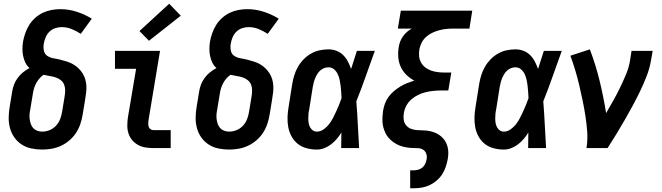

<svg xmlns="http://www.w3.org/2000/svg" viewBox="-20 -792 3540 1027"><path d="M206 8Q176 8 147.5 2Q119 -4 96 -19Q73 -34 57 -56.5Q41 -79 33.5 -106.5Q26 -134 26.5 -163.5Q27 -193 32 -222L45 -301Q48 -321 55 -339.5Q62 -358 74.5 -375Q87 -392 103 -405Q119 -418 138 -428Q124 -440 116 -456.5Q108 -473 104 -491.5Q100 -510 100 -529Q100 -548 103 -568Q107 -591 115 -614Q123 -637 136 -658Q149 -679 168 -696Q187 -713 209 -723.5Q231 -734 255 -738.5Q279 -743 302 -743Q348 -743 391 -729Q434 -715 471 -692L412 -611Q389 -626 363.5 -636.5Q338 -647 309 -647Q292 -647 274.5 -641Q257 -635 244 -622Q231 -609 224 -592Q217 -575 214 -557Q211 -538 215 -520Q219 -502 234 -492.5Q249 -483 267.5 -480Q286 -477 303.5 -472.5Q321 -468 338.5 -462.5Q356 -457 371.5 -448Q387 -439 399.5 -427Q412 -415 421.5 -400Q431 -385 436 -368Q441 -351 442 -332.5Q443 -314 440.5 -295Q438 -276 435 -257L422 -178Q418 -153 409.5 -128Q401 -103 386.5 -81Q372 -59 351 -41Q330 -23 306 -12Q282 -1 256.5 3.5Q231 8 206 8ZM206 -88Q226 -88 245.5 -96Q265 -104 279.5 -119.5Q294 -135 301.5 -154.5Q309 -174 312 -193L325 -272Q328 -289 328.5 -306Q329 -323 323.5 -338Q318 -353 305.5 -363Q293 -373 277.5 -378Q262 -383 245.5 -385.5Q229 -388 213 -392Q200 -383 189.5 -370.5Q179 -358 172 -344Q165 -330 161 -315.5Q157 -301 155 -286L142 -207Q139 -193 138 -179.5Q137 -166 139 -152.5Q141 -139 145.5 -127Q150 -115 158.5 -106Q167 -97 179.5 -92.5Q192 -88 206 -88Z M800 0Q778 0 757 -3.5Q736 -7 718 -17Q700 -27 687 -42.5Q674 -58 667.5 -77.5Q661 -97 661 -119Q661 -141 664 -163L708 -424H595V-520H836L774 -147Q773 -138 773 -129.5Q773 -121 775.5 -113.5Q778 -106 785 -101Q792 -96 800 -96H893V0ZM777 -574 726 -626 885 -772 947 -708Z M1206 8Q1176 8 1147.5 2Q1119 -4 1096 -19Q1073 -34 1057 -56.5Q1041 -79 1033.5 -106.5Q1026 -134 1026.5 -163.5Q1027 -193 1032 -222L1045 -301Q1048 -321 1055 -339.5Q1062 -358 1074.5 -375Q1087 -392 1103 -405Q1119 -418 1138 -428Q1124 -440 1116 -456.5Q1108 -473 1104 -491.5Q1100 -510 1100 -529Q1100 -548 1103 -568Q1107 -591 1115 -614Q1123 -637 1136 -658Q1149 -679 1168 -696Q1187 -713 1209 -723.5Q1231 -734 1255 -738.5Q1279 -743 1302 -743Q1348 -743 1391 -729Q1434 -715 1471 -692L1412 -611Q1389 -626 1363.5 -636.5Q1338 -647 1309 -647Q1292 -647 1274.5 -641Q1257 -635 1244 -622Q1231 -609 1224 -592Q1217 -575 1214 -557Q1211 -538 1215 -520Q1219 -502 1234 -492.5Q1249 -483 1267.5 -480Q1286 -477 1303.5 -472.5Q1321 -468 1338.5 -462.5Q1356 -457 1371.5 -448Q1387 -439 1399.5 -427Q1412 -415 1421.5 -400Q1431 -385 1436 -368Q1441 -351 1442 -332.5Q1443 -314 1440.5 -295Q1438 -276 1435 -257L1422 -178Q1418 -153 1409.5 -128Q1401 -103 1386.5 -81Q1372 -59 1351 -41Q1330 -23 1306 -12Q1282 -1 1256.5 3.5Q1231 8 1206 8ZM1206 -88Q1226 -88 1245.5 -96Q1265 -104 1279.5 -119.5Q1294 -135 1301.5 -154.5Q1309 -174 1312 -193L1325 -272Q1328 -289 1328.5 -306Q1329 -323 1323.5 -338Q1318 -353 1305.5 -363Q1293 -373 1277.5 -378Q1262 -383 1245.5 -385.5Q1229 -388 1213 -392Q1200 -383 1189.5 -370.5Q1179 -358 1172 -344Q1165 -330 1161 -315.5Q1157 -301 1155 -286L1142 -207Q1139 -193 1138 -179.5Q1137 -166 1139 -152.5Q1141 -139 1145.5 -127Q1150 -115 1158.5 -106Q1167 -97 1179.5 -92.5Q1192 -88 1206 -88Z M1675 8Q1647 8 1620.5 1Q1594 -6 1573.5 -22Q1553 -38 1540 -61.5Q1527 -85 1522 -111.5Q1517 -138 1518 -166Q1519 -194 1524 -222L1543 -342Q1547 -366 1554 -389Q1561 -412 1573.5 -434Q1586 -456 1604 -474.5Q1622 -493 1644 -505.5Q1666 -518 1690 -523Q1714 -528 1737 -528Q1760 -528 1780.5 -520Q1801 -512 1816 -497Q1831 -482 1841 -462.5Q1851 -443 1858 -423Q1866 -447 1873.5 -471.5Q1881 -496 1889 -520H1985Q1960 -452 1936.5 -384.5Q1913 -317 1886 -250Q1891 -188 1894 -125Q1897 -62 1901 0H1805Q1805 -21 1805.5 -41.5Q1806 -62 1806 -83Q1795 -65 1781.5 -49Q1768 -33 1751 -20Q1734 -7 1714.5 0.5Q1695 8 1675 8ZM1675 -88Q1694 -88 1711 -100Q1728 -112 1740 -127.5Q1752 -143 1761 -160.5Q1770 -178 1778 -195.5Q1786 -213 1793.5 -231Q1801 -249 1807 -267Q1806 -284 1805 -300.5Q1804 -317 1802 -333.5Q1800 -350 1796.5 -366Q1793 -382 1786 -396.5Q1779 -411 1766.5 -421.5Q1754 -432 1737 -432Q1725 -432 1713.5 -427.5Q1702 -423 1692.5 -414.5Q1683 -406 1676.5 -395Q1670 -384 1665.5 -373Q1661 -362 1658 -350Q1655 -338 1653 -327L1634 -207Q1631 -194 1630 -182Q1629 -170 1629 -157.5Q1629 -145 1631 -133.5Q1633 -122 1638.5 -111.5Q1644 -101 1653.5 -94.5Q1663 -88 1675 -88Z M2174 215V119H2194Q2206 119 2218 115.5Q2230 112 2240 103.5Q2250 95 2255 83Q2260 71 2262 60Q2265 44 2260 30Q2255 16 2243 8.5Q2231 1 2215.5 0.5Q2200 0 2184.5 -0.5Q2169 -1 2154.5 -3.5Q2140 -6 2126 -10.5Q2112 -15 2099.5 -22Q2087 -29 2076 -38Q2065 -47 2056 -58Q2047 -69 2041 -82Q2035 -95 2031 -109Q2027 -123 2026 -138Q2025 -153 2026 -168.5Q2027 -184 2029 -199Q2032 -218 2039 -237.5Q2046 -257 2058.5 -274Q2071 -291 2087 -304.5Q2103 -318 2121 -329Q2139 -340 2158 -347.5Q2177 -355 2196 -361Q2173 -373 2154 -391.5Q2135 -410 2124 -433.5Q2113 -457 2110.5 -484.5Q2108 -512 2113 -541Q2115 -555 2120.5 -569.5Q2126 -584 2135 -597Q2144 -610 2156 -620.5Q2168 -631 2182 -639H2108L2124 -735H2506L2491 -639H2403Q2384 -639 2365.5 -637Q2347 -635 2328.5 -630Q2310 -625 2292 -616.5Q2274 -608 2259 -594.5Q2244 -581 2235 -563Q2226 -545 2223 -527Q2220 -508 2222 -490Q2224 -472 2232.5 -457Q2241 -442 2254.5 -431.5Q2268 -421 2284.5 -415Q2301 -409 2319.5 -406.5Q2338 -404 2356 -404H2394L2378 -308H2340Q2320 -308 2299 -306Q2278 -304 2257.5 -299Q2237 -294 2217 -284.5Q2197 -275 2180 -260Q2163 -245 2153 -225.5Q2143 -206 2140 -186Q2137 -168 2139.5 -151Q2142 -134 2152.5 -121.5Q2163 -109 2178.5 -103Q2194 -97 2211.5 -96Q2229 -95 2246.5 -94.5Q2264 -94 2280.5 -90.5Q2297 -87 2312 -80Q2327 -73 2339.5 -62.5Q2352 -52 2360.5 -38.5Q2369 -25 2373.5 -9Q2378 7 2378 24.5Q2378 42 2375 59Q2371 80 2364 101Q2357 122 2345 140.5Q2333 159 2315.5 174Q2298 189 2277.5 198.5Q2257 208 2236 211.5Q2215 215 2194 215Z M2675 8Q2647 8 2620.5 1Q2594 -6 2573.5 -22Q2553 -38 2540 -61.5Q2527 -85 2522 -111.5Q2517 -138 2518 -166Q2519 -194 2524 -222L2543 -342Q2547 -366 2554 -389Q2561 -412 2573.5 -434Q2586 -456 2604 -474.5Q2622 -493 2644 -505.5Q2666 -518 2690 -523Q2714 -528 2737 -528Q2760 -528 2780.5 -520Q2801 -512 2816 -497Q2831 -482 2841 -462.5Q2851 -443 2858 -423Q2866 -447 2873.5 -471.5Q2881 -496 2889 -520H2985Q2960 -452 2936.5 -384.5Q2913 -317 2886 -250Q2891 -188 2894 -125Q2897 -62 2901 0H2805Q2805 -21 2805.5 -41.5Q2806 -62 2806 -83Q2795 -65 2781.5 -49Q2768 -33 2751 -20Q2734 -7 2714.5 0.5Q2695 8 2675 8ZM2675 -88Q2694 -88 2711 -100Q2728 -112 2740 -127.5Q2752 -143 2761 -160.5Q2770 -178 2778 -195.5Q2786 -213 2793.5 -231Q2801 -249 2807 -267Q2806 -284 2805 -300.5Q2804 -317 2802 -333.5Q2800 -350 2796.5 -366Q2793 -382 2786 -396.5Q2779 -411 2766.5 -421.5Q2754 -432 2737 -432Q2725 -432 2713.5 -427.5Q2702 -423 2692.5 -414.5Q2683 -406 2676.5 -395Q2670 -384 2665.5 -373Q2661 -362 2658 -350Q2655 -338 2653 -327L2634 -207Q2631 -194 2630 -182Q2629 -170 2629 -157.5Q2629 -145 2631 -133.5Q2633 -122 2638.5 -111.5Q2644 -101 2653.5 -94.5Q2663 -88 2675 -88Z M3117 0Q3124 -44 3121 -86.5Q3118 -129 3111.5 -171Q3105 -213 3096.5 -254Q3088 -295 3078.5 -335.5Q3069 -376 3057 -416Q3045 -456 3031 -494L3135 -528Q3166 -447 3187 -361Q3208 -275 3222 -187Q3242 -221 3261 -255Q3280 -289 3297 -324Q3314 -359 3329 -395Q3344 -431 3350 -468L3358 -520H3471L3462 -468Q3455 -427 3439.5 -386.5Q3424 -346 3405 -306.5Q3386 -267 3365 -228Q3344 -189 3322 -151Q3300 -113 3277 -75Q3254 -37 3230 0Z"/></svg>

Font: Iosevka SS04 Oblique
Style: Bold
Weight: 700
Italic angle: -9°
Monospace: yes
Designer: Belleve Invis
Foundry: Belleve Invis
Version: Version 19.0.0; ttfautohint (v1.8.4)